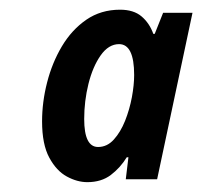

<svg xmlns="http://www.w3.org/2000/svg" viewBox="-20 -741 413 392"><path d="M158.2 -369.1Q137.7 -369.1 116.5 -380.6Q95.2 -392.1 80.6 -419.2Q65.9 -446.3 65.9 -493.2Q65.9 -532.7 76.2 -572.8Q86.4 -612.8 106.4 -646.5Q126.5 -680.2 156.2 -700.7Q186 -721.2 225.1 -721.2Q252.9 -721.2 269 -707.5Q285.2 -693.8 293 -671.9H295.9L313 -714.8H373L300.8 -375H236.8L242.2 -419.9H238.8Q225.6 -398.4 206.3 -383.8Q187 -369.1 158.2 -369.1ZM180.2 -440.9Q198.7 -440.9 212.4 -456.1Q226.1 -471.2 235.4 -494.4Q244.6 -517.6 249.3 -542.7Q253.9 -567.9 253.9 -587.9Q253.9 -650.9 223.1 -650.9Q201.7 -650.9 185.5 -627.9Q169.4 -605 160.6 -569.8Q151.9 -534.7 151.9 -498Q151.9 -440.9 180.2 -440.9Z"/></svg>

Font: Open Sans Condensed
Style: Bold Italic
Weight: 700
Width: 3
Italic angle: -12°
Designer: Monotype Design Team
Foundry: Monotype Imaging Inc.
Version: Version 3.003; ttfautohint (v1.8.4)